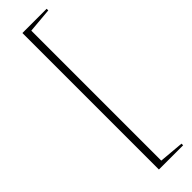

<svg xmlns="http://www.w3.org/2000/svg" viewBox="-286 -730 832 832"><g transform="rotate(-45 130.0 -314.0)"><path d="M97.5 104V-732.5H246V-722.5L132 -712.5V84L246 94V104Z"/></g></svg>

Font: Newsreader 72pt ExtraLight
Style: Regular
Weight: 275
Designer: Hugues Gentile
Foundry: Production Type
Version: Version 1.003; ttfautohint (v1.8.3)